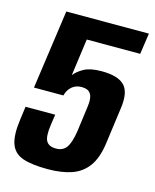

<svg xmlns="http://www.w3.org/2000/svg" viewBox="-95 -657 592 732"><g transform="rotate(15 201.0 -291.5)"><path d="M162 8Q99 8 63.5 -4.5Q28 -17 16 -51Q4 -85 13 -149L20 -200H137L131 -159Q124 -111 134.5 -93.5Q145 -76 173 -76Q200 -76 214 -95.5Q228 -115 235 -161L248 -258Q251 -277 249.5 -293Q248 -309 238.5 -318.5Q229 -328 207 -328Q185 -328 169.5 -315Q154 -302 148 -279H32L76 -591H402L390 -508H179L159 -362Q172 -379 196.5 -392.5Q221 -406 265 -406Q331 -406 356.5 -379Q382 -352 372 -286L353 -146Q345 -86 320.5 -52.5Q296 -19 256.5 -5.5Q217 8 162 8Z"/></g></svg>

Font: Alumni Sans Thin
Style: Bold Italic
Weight: 700
Italic angle: -8°
Version: Version 1.016